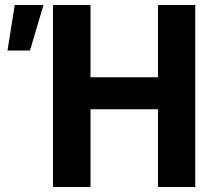

<svg xmlns="http://www.w3.org/2000/svg" viewBox="-20 -748 870 768"><path d="M10 -546 39 -728H154L100 -546ZM192 -728H342V-439H612V-728H761V0H612V-311H342V0H192Z"/></svg>

Font: Murecho SemiBold
Style: Regular
Weight: 600
Designer: Neil Summerour
Foundry: Positype
Version: Version 1.010; ttfautohint (v1.8.3)